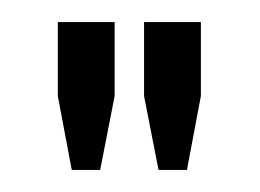

<svg xmlns="http://www.w3.org/2000/svg" viewBox="-20 -650 237 175"><path d="M45.4 -495.1 32.7 -562.5V-629.9H84.5V-562.5L71.3 -495.1ZM124.5 -495.1 111.3 -562.5V-629.9H163.1V-562.5L150.4 -495.1Z"/></svg>

Font: Fibel Sued LRS
Style: Regular
Weight: 400
Designer: Peter Wiegel
Foundry: Peter Wiegel
Version: Version 000.000